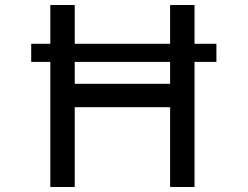

<svg xmlns="http://www.w3.org/2000/svg" viewBox="-20 -743 984 763"><path d="M840 -497H753V0H656V-317H277V0H180V-497H104V-569H180V-723H277V-569H656V-723H753V-569H840ZM656 -497H277V-410H656Z"/></svg>

Font: Josefin Sans
Style: Regular
Weight: 400
Designer: Santiago Orozco
Foundry: Typemade
Version: Version 2.000